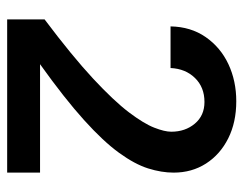

<svg xmlns="http://www.w3.org/2000/svg" viewBox="-92 -588 680 536"><g transform="rotate(90 248.0 -320.0)"><path d="M461.9 0V-91.8H159.2Q254.9 -160.2 314.9 -214.4Q375 -268.6 406.7 -312.5Q438.5 -356.4 450.2 -393.6Q461.9 -430.7 461.9 -464.8Q461.9 -515.6 436.5 -555.2Q411.1 -594.7 366.2 -617.2Q321.3 -639.6 262.7 -639.6Q206.1 -639.6 159.2 -617.7Q112.3 -595.7 83.5 -554.2Q54.7 -512.7 53.7 -456.1H169.9Q171.9 -498 197.8 -524.4Q223.6 -550.8 264.6 -550.8Q302.7 -550.8 325.2 -523.9Q347.7 -497.1 347.7 -458Q347.7 -439.5 336.4 -410.6Q325.2 -381.8 293.5 -339.8Q261.7 -297.9 199.2 -239.7Q136.7 -181.6 34.2 -104.5V0Z"/></g></svg>

Font: Namkio Khamti
Style: Bold
Weight: 700
Designer: Debbi Hosken
Foundry: SIL International
Version: Version 3.917